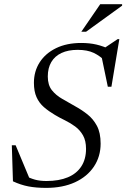

<svg xmlns="http://www.w3.org/2000/svg" viewBox="-20 -904 614 934"><path d="M495.5 -603.5Q467 -632 435.8 -646.8Q404.5 -661.5 358 -661.5Q311.5 -661.5 279 -646.2Q246.5 -631 229.5 -602Q212.5 -573 212.5 -532Q212.5 -490.5 232.2 -465.5Q252 -440.5 282.8 -423Q313.5 -405.5 345 -387.5Q377 -370 405.2 -347.8Q433.5 -325.5 451.5 -291.8Q469.5 -258 469.5 -205.5Q469.5 -142.5 436.8 -93.5Q404 -44.5 344.5 -17.2Q285 10 204.5 10Q156 10 118.2 2.8Q80.5 -4.5 43 -22L37.5 -197.5H56L129.5 -21.5L98.5 -51Q125.5 -37 149.8 -30.2Q174 -23.5 206 -23.5Q267 -23.5 310 -41.5Q353 -59.5 375.8 -94.8Q398.5 -130 398.5 -180Q398.5 -219.5 383.8 -245.5Q369 -271.5 345.5 -288.8Q322 -306 295.8 -318.8Q269.5 -331.5 247 -345Q216.5 -363 193.5 -383Q170.5 -403 157.8 -431.2Q145 -459.5 145 -501Q145 -557 173 -600.8Q201 -644.5 252.8 -669.8Q304.5 -695 375.5 -695Q416 -695 449.2 -687.2Q482.5 -679.5 520.5 -661.5L483.5 -667.5L552 -713.5H560.5L522 -482H504.5L470 -648ZM375.5 -749.5 467.5 -883.5H574V-876.5L398.5 -749.5Z"/></svg>

Font: Newsreader 36pt
Style: Italic
Weight: 400
Italic angle: -17°
Designer: Hugues Gentile
Foundry: Production Type
Version: Version 1.003